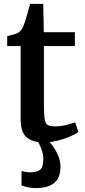

<svg xmlns="http://www.w3.org/2000/svg" viewBox="-20 -721 434 986"><path d="M203 10Q146 10 116 -16.5Q86 -43 86 -108V-484.5H17V-535Q27.5 -538 39.5 -541.2Q51.5 -544.5 62 -548Q72.5 -551.5 78 -556Q84 -561 88.2 -566.2Q92.5 -571.5 96.2 -578.8Q100 -586 103.5 -596Q108.5 -608.5 114.2 -628.5Q120 -648.5 125.8 -668.5Q131.5 -688.5 134.5 -701H202L205 -555.5H364.5V-484.5H205.5V-188Q205.5 -134.5 209.5 -110Q213.5 -85.5 226 -78.8Q238.5 -72 263 -72Q290 -72 319.8 -79Q349.5 -86 366 -93L382.5 -43.5Q366.5 -31.5 337.8 -19Q309 -6.5 273.8 1.8Q238.5 10 203 10ZM163.5 245Q144.5 245 124 240.8Q103.5 236.5 90.5 231V157Q101 160.5 114.8 162.2Q128.5 164 135 164Q166.5 164 184.5 152Q202.5 140 202.5 94.5Q202.5 74.5 196.2 55Q190 35.5 182.2 20.5Q174.5 5.5 169.5 -1.5L205.5 -6L224.5 -1.5Q235.5 8 251.2 29.2Q267 50.5 279.2 79.5Q291.5 108.5 290.5 141Q289.5 179 273.8 201.8Q258 224.5 229.8 234.8Q201.5 245 163.5 245Z"/></svg>

Font: Merriweather SemiBold
Style: Regular
Weight: 600
Version: Version 2.100